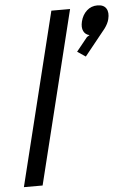

<svg xmlns="http://www.w3.org/2000/svg" viewBox="-58 -888 616 930"><g transform="rotate(-5 250.5 -423.0)"><path d="M318 -840 111 0H20L227 -840ZM498 -775Q493 -754 476 -731L374 -604L334 -631L388 -698L401 -706Q381 -710 372 -728Q363 -746 370 -775Q378 -807 399.5 -826.5Q421 -846 451 -846Q482 -846 494 -826.5Q506 -807 498 -775Z"/></g></svg>

Font: Sinkin Sans 400 Italic
Style: Italic
Weight: 400
Italic angle: -112°
Designer: Keith Bates
Foundry: K-Type
Version: Sinkin Sans (version 1.0)  by Keith Bates   •   © 2014   www